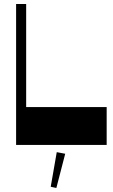

<svg xmlns="http://www.w3.org/2000/svg" viewBox="-20 -720 560 954"><path d="M60 0H510V-188H110V-700H60ZM232 208 260 214 304 44 262 36Z"/></svg>

Font: Ribes
Style: Bold
Weight: 900
Designer: Luigi Gorlero
Foundry: Collletttivo
Version: Version 2.100;Glyphs 3.1.2 (3151)